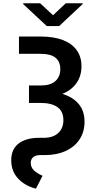

<svg xmlns="http://www.w3.org/2000/svg" viewBox="-20 -928 577 1161"><path d="M472.7 -527.3Q472.7 -468.8 442.6 -425.8Q412.6 -382.8 356.9 -360.4Q422.4 -340.3 456.8 -298.1Q491.2 -255.9 491.2 -192.4Q491.2 -130.9 461.2 -85.2Q431.2 -39.6 376.7 -14.9Q322.3 9.8 251 9.8H223.6Q194.8 9.8 180.4 22.5Q166 35.2 166 56.6Q166 84.5 185.8 102.8Q205.6 121.1 237.3 134.8L197.3 212.9Q129.9 195.3 88.9 151.1Q47.9 106.9 47.9 41Q47.9 -25.9 92.8 -60.3Q137.7 -94.7 217.8 -94.7H245.1Q300.8 -94.7 332 -123.5Q363.3 -152.3 363.3 -202.1Q363.3 -254.4 327.6 -280Q292 -305.7 223.6 -305.7H155.3V-411.1H226.6Q285.6 -411.1 315.2 -438Q344.7 -464.8 344.7 -509.8Q344.7 -555.2 315.7 -578.9Q286.6 -602.5 227.5 -602.5H94.7V-707H227.5Q304.2 -707 359.1 -686.3Q414.1 -665.5 443.4 -625.2Q472.7 -585 472.7 -527.3ZM300.8 -835.9 377.9 -908.2H479.5V-903.3L337.9 -770.5H262.7L120.1 -903.3V-908.2H222.7Z"/></svg>

Font: Pretendard JP SemiBold
Style: Regular
Weight: 600
Designer: Base glyphs from Inter by Rasmus Andersson; Hangeul glyphs from Noto Sans CJK(Source Han Sans) by Jang Soo-young and Kan
Foundry: Kil Hyung-jin
Version: Version 1.309